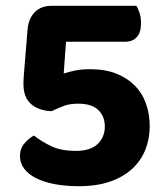

<svg xmlns="http://www.w3.org/2000/svg" viewBox="-20 -628 565 663"><path d="M451 -608Q457 -598 462 -583Q467 -568 467 -548Q467 -516 452.5 -500Q438 -484 413 -484H208L200 -374Q218 -380 239.5 -384.5Q261 -389 292 -389Q343 -389 381 -374Q419 -359 445 -333Q471 -307 484 -270.5Q497 -234 497 -192Q497 -150 482.5 -112.5Q468 -75 438 -46.5Q408 -18 361.5 -1.5Q315 15 252 15Q207 15 169.5 8Q132 1 105 -12.5Q78 -26 63.5 -45.5Q49 -65 49 -89Q49 -115 64 -132.5Q79 -150 97 -160Q124 -139 157.5 -123Q191 -107 242 -107Q293 -107 317.5 -131Q342 -155 342 -191Q342 -226 319.5 -248Q297 -270 250 -270Q221 -270 201 -262.5Q181 -255 158 -244Q113 -246 87 -269Q61 -292 61 -337Q61 -341 61 -346Q61 -351 62 -365L75 -524Q78 -563 99.5 -585.5Q121 -608 159 -608H451Z"/></svg>

Font: Baloo Tammudu 2
Style: Bold
Weight: 700
Designer: Maithili Shingre, Omkar Shende and Ek Type
Foundry: Ek Type
Version: Version 1.640;hotconv 1.0.111;makeotfexe 2.5.65597; ttfautoh